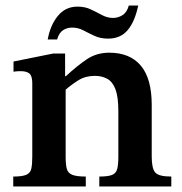

<svg xmlns="http://www.w3.org/2000/svg" viewBox="-20 -676 660 696"><path d="M601 0H340V-36Q372 -36 386.5 -42Q401 -48 405 -64Q409 -80 409 -108V-273Q409 -325 398.5 -352.5Q388 -380 368.5 -390.5Q349 -401 324 -401Q290 -401 265 -385.5Q240 -370 218 -351V-108Q218 -80 222 -64.5Q226 -49 241.5 -42.5Q257 -36 291 -36V0H28V-36Q61 -36 75.5 -42.5Q90 -49 93.5 -64.5Q97 -80 97 -108V-374Q97 -401 86.5 -409.5Q76 -418 56 -418Q43 -418 36 -417Q29 -416 29 -416V-453L173 -482H216V-400H219Q259 -437 294.5 -461Q330 -485 376 -485Q451 -485 490.5 -438Q530 -391 530 -296V-108Q530 -66 542.5 -51Q555 -36 601 -36ZM187 -533H153Q162 -584 189.5 -618Q217 -652 261 -652Q288 -652 309 -642Q330 -632 349.5 -621.5Q369 -611 390 -611Q408 -611 424 -621Q440 -631 447 -656H481Q469 -598 443 -567Q417 -536 372 -536Q344 -536 322.5 -546Q301 -556 282 -566Q263 -576 241 -576Q223 -576 208.5 -566.5Q194 -557 187 -533Z"/></svg>

Font: STIX Two Text SemiBold
Style: Regular
Weight: 600
Designer: Ross Mills, John Hudson & Paul Hanslow, Tiro Typeworks Ltd; with prior portions MicroPress Inc., and Coen Hoffman.
Foundry: Tiro Typeworks Ltd
Version: Version 2.13 b171